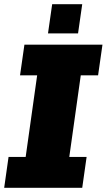

<svg xmlns="http://www.w3.org/2000/svg" viewBox="-25 -900 511 920"><path d="M-5 0 16 -148H98L153 -539H71L92 -686H466L445 -539H362L307 -148H390L369 0ZM205 -740 225 -880H369L349 -740Z"/></svg>

Font: Chivo Medium Black
Style: Italic
Weight: 900
Italic angle: -8.05°
Version: Version 2.002